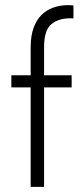

<svg xmlns="http://www.w3.org/2000/svg" viewBox="-20 -725 323 745"><path d="M24 -433H99V-542Q99 -585 110 -616Q121 -647 140.5 -666.5Q160 -686 186.5 -695.5Q213 -705 243 -705Q253 -705 257 -704.5Q261 -704 265 -704V-653Q260 -654 258.5 -654Q257 -654 253 -654Q206 -654 178.5 -630.5Q151 -607 151 -542V-433H258V-386H151V0H99V-386H24Z"/></svg>

Font: Tilda Sans Light
Style: Regular
Weight: 300
Designer: ParaType Ltd
Foundry: ParaType Ltd
Version: Version 1.009